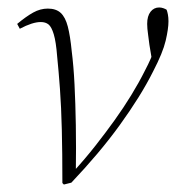

<svg xmlns="http://www.w3.org/2000/svg" viewBox="-20 -488 476 514"><path d="M147 2Q147 -79 145.5 -140.5Q144 -202 140.5 -250Q137 -298 133 -337Q130 -376 124 -396Q118 -416 110 -422.5Q102 -429 89 -429Q78 -429 64 -424.5Q50 -420 33 -411L26 -424Q50 -444 69 -454.5Q88 -465 108 -465Q130 -465 142.5 -453.5Q155 -442 161.5 -417Q168 -392 172 -351Q177 -312 179.5 -262Q182 -212 183 -153Q184 -94 183 -25L176 -28Q208 -63 235.5 -98Q263 -133 287 -166.5Q311 -200 331.5 -233.5Q352 -267 368 -299Q377 -316 383.5 -331Q390 -346 396 -371L389 -314L380 -368Q379 -378 376.5 -395Q374 -412 374 -424Q374 -445 383 -456.5Q392 -468 406 -468Q412 -468 417.5 -466Q423 -464 426 -462Q428 -457 429.5 -449Q431 -441 431 -431Q431 -411 423.5 -379Q416 -347 390 -297Q373 -263 350.5 -227Q328 -191 300.5 -153Q273 -115 240.5 -76.5Q208 -38 171 1L151 6Z"/></svg>

Font: Source Serif 4 48pt Light
Style: Italic
Weight: 300
Italic angle: -12°
Designer: Frank Grießhammer
Foundry: Adobe Systems Incorporated
Version: Version 4.004;hotconv 1.0.116;makeotfexe 2.5.65601